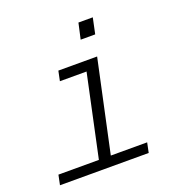

<svg xmlns="http://www.w3.org/2000/svg" viewBox="-132 -854 915 968"><g transform="rotate(-20 325.0 -369.5)"><path d="M37 -53H254L348 -493H205L216 -546H424L318 -53H513L502 0H26ZM394 -739H471L453 -654H375Z"/></g></svg>

Font: Azeret Mono Light
Style: Italic
Weight: 300
Italic angle: -12°
Designer: Martin Vácha
Foundry: Displaay
Version: Version 1.000; Glyphs 3.0.3, build 3074